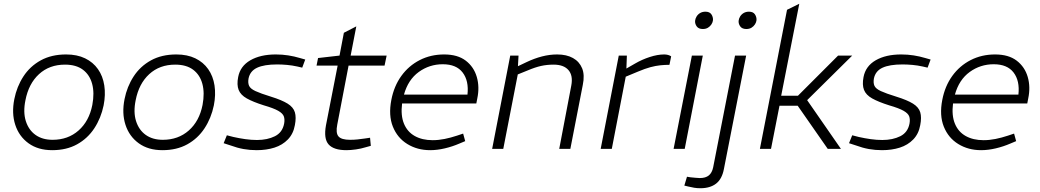

<svg xmlns="http://www.w3.org/2000/svg" viewBox="-20 -790 5519 1019"><path d="M257 7Q182 7 131.5 -29.5Q81 -66 61 -127.5Q41 -189 56 -264Q69 -330 104 -384Q139 -438 196 -469.5Q253 -501 331 -501Q389 -501 431.5 -480.5Q474 -460 500 -423Q526 -386 533.5 -336.5Q541 -287 530 -231Q516 -163 480.5 -109Q445 -55 389 -24Q333 7 257 7ZM259 -48Q341 -48 397 -97.5Q453 -147 470 -233Q482 -297 469 -345Q456 -393 420 -420Q384 -447 325 -447Q242 -447 187 -396.5Q132 -346 115 -258Q102 -195 117 -147.5Q132 -100 168.5 -74Q205 -48 259 -48Z M842 7Q767 7 716.5 -29.5Q666 -66 646 -127.5Q626 -189 641 -264Q654 -330 689 -384Q724 -438 781 -469.5Q838 -501 916 -501Q974 -501 1016.5 -480.5Q1059 -460 1085 -423Q1111 -386 1118.5 -336.5Q1126 -287 1115 -231Q1101 -163 1065.5 -109Q1030 -55 974 -24Q918 7 842 7ZM844 -48Q926 -48 982 -97.5Q1038 -147 1055 -233Q1067 -297 1054 -345Q1041 -393 1005 -420Q969 -447 910 -447Q827 -447 772 -396.5Q717 -346 700 -258Q687 -195 702 -147.5Q717 -100 753.5 -74Q790 -48 844 -48Z M1342 7Q1306 7 1272.5 1Q1239 -5 1204 -18L1167 -30L1184 -72L1219 -63Q1250 -56 1282 -51.5Q1314 -47 1344 -47Q1399 -47 1439 -67Q1479 -87 1488 -134Q1492 -156 1486.5 -172Q1481 -188 1456.5 -202Q1432 -216 1380 -231Q1323 -249 1290 -267.5Q1257 -286 1246.5 -313Q1236 -340 1244 -381Q1255 -439 1308.5 -470Q1362 -501 1444 -501Q1478 -501 1510 -496Q1542 -491 1572 -482L1600 -474L1584 -431L1558 -437Q1531 -443 1503.5 -445.5Q1476 -448 1451 -448Q1382 -448 1344.5 -430.5Q1307 -413 1299 -373Q1295 -350 1302 -334.5Q1309 -319 1336 -306.5Q1363 -294 1418 -277Q1476 -259 1506.5 -240Q1537 -221 1545 -194Q1553 -167 1545 -126Q1537 -80 1508 -50Q1479 -20 1436.5 -6.5Q1394 7 1342 7Z M1819 7Q1751 7 1724 -23.5Q1697 -54 1710 -125L1772 -442H1660L1668 -482L1782 -495L1805 -616L1871 -650L1841 -495H2032L2021 -442H1830L1770 -129Q1761 -84 1776.5 -66Q1792 -48 1838 -48Q1859 -48 1877.5 -50Q1896 -52 1917 -55L1944 -59L1948 -16L1919 -8Q1897 -1 1869 3Q1841 7 1819 7Z M2263 7Q2195 7 2142 -25.5Q2089 -58 2065 -118Q2041 -178 2057 -260Q2071 -333 2110 -387Q2149 -441 2207.5 -471Q2266 -501 2337 -501Q2409 -501 2452 -468Q2495 -435 2510.5 -381.5Q2526 -328 2513 -267L2508 -241H2114Q2106 -177 2124 -133.5Q2142 -90 2181.5 -68Q2221 -46 2276 -46Q2307 -46 2339.5 -52.5Q2372 -59 2405 -70L2438 -81L2449 -41L2418 -28Q2381 -12 2340.5 -2.5Q2300 7 2263 7ZM2124 -288H2461Q2469 -361 2435.5 -405Q2402 -449 2330 -449Q2259 -449 2202.5 -408Q2146 -367 2124 -288Z M2592 0 2688 -495H2732L2728 -424L2717 -433L2776 -461Q2816 -480 2856.5 -490.5Q2897 -501 2937 -501Q2987 -501 3021 -482Q3055 -463 3069.5 -427.5Q3084 -392 3073 -339L3007 0H2948L3012 -336Q3022 -389 2997 -418Q2972 -447 2918 -447Q2883 -447 2851.5 -440Q2820 -433 2780 -416L2728 -395L2651 0Z M3168 0 3264 -495H3307L3304 -414L3290 -418L3351 -453Q3387 -474 3428.5 -487.5Q3470 -501 3505 -501Q3527 -501 3542 -491L3533 -446Q3509 -446 3484.5 -443.5Q3460 -441 3432 -433.5Q3404 -426 3366 -410L3301 -383L3227 0Z M3555 0 3652 -495H3710L3614 0ZM3710 -636Q3688 -636 3678 -649.5Q3668 -663 3669 -679Q3670 -691 3677 -702.5Q3684 -714 3696 -721Q3708 -728 3724 -728Q3746 -728 3755.5 -714Q3765 -700 3764 -683Q3763 -672 3756 -661Q3749 -650 3737.5 -643Q3726 -636 3710 -636Z M3612 195 3626 148 3645 151Q3658 152 3671 153.5Q3684 155 3694 155Q3725 155 3742 141Q3759 127 3765 98L3881 -495H3940L3822 107Q3812 160 3780.5 184.5Q3749 209 3697 209Q3680 209 3664.5 206.5Q3649 204 3633 200ZM3941 -636Q3919 -636 3909 -649.5Q3899 -663 3900 -679Q3901 -691 3908 -702.5Q3915 -714 3927 -721Q3939 -728 3955 -728Q3977 -728 3986.5 -714Q3996 -700 3995 -683Q3994 -672 3987 -661Q3980 -650 3968.5 -643Q3957 -636 3941 -636Z M4013 0 4157 -738 4222 -770 4126 -282H4215L4428 -495H4503L4234 -229H4117L4072 0ZM4373 0 4210 -234 4253 -274 4443 0Z M4661 7Q4625 7 4591.5 1Q4558 -5 4523 -18L4486 -30L4503 -72L4538 -63Q4569 -56 4601 -51.5Q4633 -47 4663 -47Q4718 -47 4758 -67Q4798 -87 4807 -134Q4811 -156 4805.5 -172Q4800 -188 4775.5 -202Q4751 -216 4699 -231Q4642 -249 4609 -267.5Q4576 -286 4565.5 -313Q4555 -340 4563 -381Q4574 -439 4627.5 -470Q4681 -501 4763 -501Q4797 -501 4829 -496Q4861 -491 4891 -482L4919 -474L4903 -431L4877 -437Q4850 -443 4822.5 -445.5Q4795 -448 4770 -448Q4701 -448 4663.5 -430.5Q4626 -413 4618 -373Q4614 -350 4621 -334.5Q4628 -319 4655 -306.5Q4682 -294 4737 -277Q4795 -259 4825.5 -240Q4856 -221 4864 -194Q4872 -167 4864 -126Q4856 -80 4827 -50Q4798 -20 4755.5 -6.5Q4713 7 4661 7Z M5187 7Q5119 7 5066 -25.5Q5013 -58 4989 -118Q4965 -178 4981 -260Q4995 -333 5034 -387Q5073 -441 5131.5 -471Q5190 -501 5261 -501Q5333 -501 5376 -468Q5419 -435 5434.5 -381.5Q5450 -328 5437 -267L5432 -241H5038Q5030 -177 5048 -133.5Q5066 -90 5105.5 -68Q5145 -46 5200 -46Q5231 -46 5263.5 -52.5Q5296 -59 5329 -70L5362 -81L5373 -41L5342 -28Q5305 -12 5264.5 -2.5Q5224 7 5187 7ZM5048 -288H5385Q5393 -361 5359.5 -405Q5326 -449 5254 -449Q5183 -449 5126.5 -408Q5070 -367 5048 -288Z"/></svg>

Font: REM ExtraLight
Style: Italic
Weight: 250
Italic angle: -11°
Designer: Octavio Pardo
Foundry: Ashler Design
Version: Version 1.005;gftools[0.9.28]